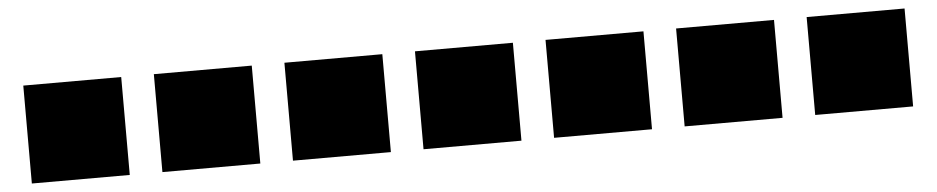

<svg xmlns="http://www.w3.org/2000/svg" viewBox="-29 -623 2859 586"><g transform="rotate(-5 1400.0 -330.0)"><path d="M50 -180H350V-480H50Z M450 -180H750V-480H450Z M850 -180H1150V-480H850Z M1250 -180H1550V-480H1250Z M1650 -180H1950V-480H1650Z M2050 -180H2350V-480H2050Z M2450 -180H2750V-480H2450Z"/></g></svg>

Font: text-security-square
Style: Regular
Weight: 400
Monospace: yes
Foundry: Oskari Noppa
Version: Version 3.000;hotconv 1.0.118;makeotfexe 2.5.65603